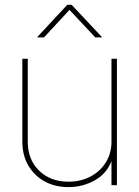

<svg xmlns="http://www.w3.org/2000/svg" viewBox="-20 -765 575 793"><path d="M262.7 7.8Q207 7.8 164.1 -15.9Q121.1 -39.6 96.7 -81.8Q72.3 -124 72.3 -179.7V-522.5H94.7V-179.7Q94.7 -105.5 141.6 -60.1Q188.5 -14.6 262.7 -14.6Q313.5 -14.6 353.8 -35.9Q394 -57.1 417.2 -94.5Q440.4 -131.8 440.4 -179.7V-522.5H462.9V0H440.4V-117.2H446.3Q428.7 -54.7 377 -23.4Q325.2 7.8 262.7 7.8ZM161.6 -610.4H133.3V-611.3L257.8 -745.1H275.9L401.4 -611.3V-610.4H373.5L267.1 -724.1Z"/></svg>

Font: Inter 28pt Thin
Style: Regular
Weight: 250
Designer: Rasmus Andersson
Foundry: rsms
Version: Version 4.001;git-66647c0bb